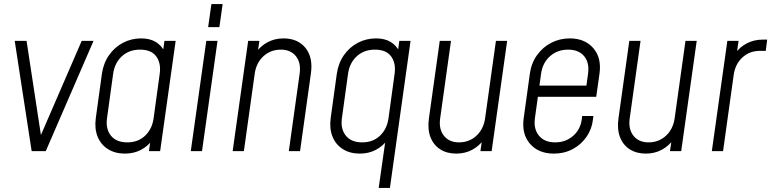

<svg xmlns="http://www.w3.org/2000/svg" viewBox="-20 -740 3776 940"><path d="M135 0 52 -540H110L184 -55H170L380 -540H438L204 0Z M591.5 12Q543.5 12 508.8 -9.8Q474 -31.5 458 -70.8Q442 -110 449 -162L479 -379Q486.5 -431 513.8 -470Q541 -509 582 -530.5Q623 -552 671 -552Q713.5 -552 742.2 -534.8Q771 -517.5 786 -486L776 -474L785 -540H840L764 0H709L719 -66L726 -54Q703 -23.5 669 -5.8Q635 12 591.5 12ZM603 -43Q656.5 -43 690.8 -76Q725 -109 732 -161L762 -379Q769 -431 744.8 -464Q720.5 -497 665.5 -497Q612.5 -497 577 -464.8Q541.5 -432.5 534 -379L504 -162Q496.5 -109 523 -76Q549.5 -43 603 -43Z M914 0 990 -540H1045L969 0ZM999 -607 1015 -720H1070L1054 -607Z M1119 0 1195 -540H1250L1240 -472L1233 -483Q1257 -516 1291.5 -534Q1326 -552 1368 -552Q1438 -552 1475.8 -505.2Q1513.5 -458.5 1502 -379L1449 0H1394L1447 -379Q1454.5 -432.5 1428.8 -464.8Q1403 -497 1355 -497Q1305 -497 1269.8 -464.8Q1234.5 -432.5 1227 -379L1174 0Z M1834 180 1869 -66 1876 -54Q1853 -23.5 1819 -5.8Q1785 12 1741.5 12Q1693.5 12 1658.8 -9.8Q1624 -31.5 1608 -70.8Q1592 -110 1599 -162L1629 -379Q1636.5 -431 1663.8 -470Q1691 -509 1732 -530.5Q1773 -552 1821 -552Q1863.5 -552 1892.2 -534.8Q1921 -517.5 1936 -486L1926 -474L1935 -540H1990L1889 180ZM1753 -43Q1806.5 -43 1840.8 -76Q1875 -109 1882 -161L1912 -379Q1919 -431 1894.8 -464Q1870.5 -497 1815.5 -497Q1762.5 -497 1727 -464.8Q1691.5 -432.5 1684 -379L1654 -162Q1646.5 -109 1673 -76Q1699.5 -43 1753 -43Z M2214 12Q2167.5 12 2134.8 -9.2Q2102 -30.5 2087.2 -69.2Q2072.5 -108 2080 -161L2133 -540H2188L2135 -161Q2127.5 -108 2153.2 -75.5Q2179 -43 2227 -43Q2277.5 -43 2312.5 -75.5Q2347.5 -108 2355 -161L2408 -540H2463L2387 0H2332L2342 -68L2349 -57Q2325 -24 2290.5 -6Q2256 12 2214 12Z M2691.5 12Q2616.5 12 2574.8 -36Q2533 -84 2544 -162L2574 -379Q2581 -430.5 2608.8 -469.5Q2636.5 -508.5 2678.2 -530.2Q2720 -552 2769.5 -552Q2843.5 -552 2884.8 -504.2Q2926 -456.5 2915 -379L2899 -266H2600L2607 -321H2851L2859 -379Q2866.5 -432.5 2840 -464.8Q2813.5 -497 2761.5 -497Q2709 -497 2672.8 -464.8Q2636.5 -432.5 2629 -379L2599 -162Q2591.5 -109 2618.5 -76Q2645.5 -43 2698 -43Q2750.5 -43 2787.2 -76Q2824 -109 2829 -162L2830 -172H2885L2884 -162Q2879 -111.5 2852.8 -72.2Q2826.5 -33 2784.8 -10.5Q2743 12 2691.5 12Z M3142 12Q3095.5 12 3062.8 -9.2Q3030 -30.5 3015.2 -69.2Q3000.5 -108 3008 -161L3061 -540H3116L3063 -161Q3055.5 -108 3081.2 -75.5Q3107 -43 3155 -43Q3205.5 -43 3240.5 -75.5Q3275.5 -108 3283 -161L3336 -540H3391L3315 0H3260L3270 -68L3277 -57Q3253 -24 3218.5 -6Q3184 12 3142 12Z M3465 0 3541 -540H3596L3585 -466L3578 -477Q3602 -510 3637 -528Q3672 -546 3713 -546H3736L3729 -491H3700Q3650 -491 3614.8 -458.8Q3579.5 -426.5 3572 -373L3520 0Z"/></svg>

Font: Mohave Light
Style: Italic
Weight: 300
Italic angle: -8°
Designer: Gumpita Rahayu
Foundry: Tokotype
Version: Version 2.003